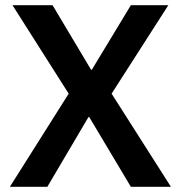

<svg xmlns="http://www.w3.org/2000/svg" viewBox="-20 -718 695 738"><path d="M637 0H483L323 -268H320L162 0H18L244 -358L28 -698H182L330 -450H333L483 -698H627L409 -358Z"/></svg>

Font: IBM Plex Sans KR SemiBold
Style: Regular
Weight: 600
Designer: Mike Abbink; Paul van der Laan; Pieter van Rosmalen; Wujin Sim; Chorong Kim; Dohee Lee;
Foundry: Sandoll Inc.
Version: Version 1.000